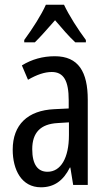

<svg xmlns="http://www.w3.org/2000/svg" viewBox="-20 -786 456 816"><path d="M252 -766H175C156 -723 119 -665 83 -616V-606H128C152 -629 183 -665 214 -700C244 -665 272 -632 300 -606H345V-616C312 -660 273 -721 252 -766ZM213 -547C162 -547 115 -534 73 -508L99 -447C137 -469 170 -480 200 -480C251 -480 272 -442 272 -360V-325L211 -322C98 -317 34 -256 34 -150C34 -65 71 10 154 10C210 10 249 -18 277 -74H279L291 0H353V-362C353 -480 314 -547 213 -547ZM225 -263 273 -266V-212C273 -114 238 -56 182 -56C141 -56 117 -86 117 -152C117 -222 152 -259 225 -263Z"/></svg>

Font: Noto Sans Telugu ExtraCondensed
Style: Regular
Weight: 400
Width: 2
Designer: Jelle Bosma - Monotype Design Team
Foundry: Monotype Imaging Inc.
Version: Version 2.005